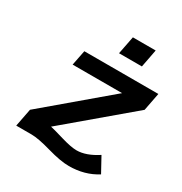

<svg xmlns="http://www.w3.org/2000/svg" viewBox="-179 -855 977 1033"><g transform="rotate(30 309.5 -339.0)"><path d="M468.3 -613.8H326.2L348.1 -725.1H489.7ZM568.4 -1Q493.7 46.9 395 46.9Q343.3 46.9 261.2 23.4Q179.2 0 137.2 0H42L63.5 -110.8L447.8 -436H140.6L159.2 -529.8H619.1L597.7 -418.9L207 -88.9Q226.6 -85 290.5 -65.9Q354.5 -46.9 389.2 -46.9Q447.8 -46.9 518.1 -92.8Z"/></g></svg>

Font: Aurulent Sans
Style: BoldItalic
Weight: 700
Italic angle: -11°
Version: Version 2007.05.04